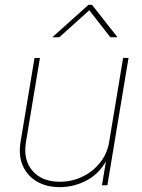

<svg xmlns="http://www.w3.org/2000/svg" viewBox="-20 -770 590 798"><path d="M228.5 7.8Q172.9 7.8 132.8 -15.9Q92.8 -39.6 74.5 -81.8Q56.2 -124 65.4 -179.7L123.5 -529.3H146L87.9 -179.7Q75.7 -105.5 115 -60.1Q154.3 -14.6 228.5 -14.6Q279.3 -14.6 323 -35.9Q366.7 -57.1 396.2 -94.5Q425.8 -131.8 433.6 -179.7L491.7 -529.3H514.2L426.3 0H403.8L423.3 -117.2H429.2Q400.9 -54.7 345.9 -23.4Q291 7.8 228.5 7.8ZM226.6 -615.2H198.7L199.2 -616.7L347.7 -750H362.3L467.3 -616.7L466.8 -615.2H438.5L351.1 -727.5Z"/></svg>

Font: Inter 24pt Thin
Style: Italic
Weight: 250
Italic angle: -9.3988°
Version: Version 4.001;git-66647c0bb